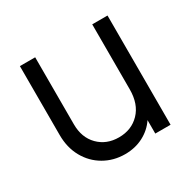

<svg xmlns="http://www.w3.org/2000/svg" viewBox="-126 -670 825 816"><g transform="rotate(-30 286.5 -262.0)"><path d="M267 12Q317 12 357 -9Q397 -30 421 -66V0H496V-536H421V-217Q421 -145 381.5 -104Q342 -63 280 -63Q219 -63 180 -102.5Q141 -142 141 -207V-536H66V-198Q66 -136 92.5 -88.5Q119 -41 165 -14.5Q211 12 267 12Z"/></g></svg>

Font: Plus Jakarta Sans
Style: Regular
Weight: 400
Designer: Gumpita Rahayu
Foundry: Tokotype
Version: Version 2.004; ttfautohint (v1.8.3)